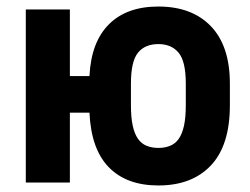

<svg xmlns="http://www.w3.org/2000/svg" viewBox="-20 -559 765 588"><path d="M465 9Q368 9 313.5 -46.5Q259 -102 254 -214H194V0H59V-530H194V-326H254Q259 -430 313.5 -484.5Q368 -539 465 -539Q568 -539 626 -478.5Q684 -418 684 -303V-237Q684 -114 626 -52.5Q568 9 465 9ZM465 -106Q485 -106 501 -112.5Q517 -119 527.5 -134Q538 -149 543.5 -174Q549 -199 549 -237V-303Q549 -371 527 -397.5Q505 -424 465 -424Q424 -424 402.5 -397.5Q381 -371 381 -303V-237Q381 -199 386.5 -174Q392 -149 402.5 -134Q413 -119 429 -112.5Q445 -106 465 -106Z"/></svg>

Font: 
Style: 㨦
Weight: 700
Designer: A.Korolkova, Vitaly Kuzmin
Foundry: ParaType Ltd
Version: Version 2.000